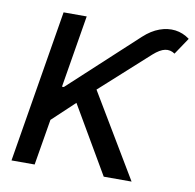

<svg xmlns="http://www.w3.org/2000/svg" viewBox="-81 -819 915 902"><g transform="rotate(10 376.0 -368.0)"><path d="M31.7 0 151.9 -727.5H262.2L205.1 -382.3H213.9L534.7 -678.7Q570.8 -711.9 609.1 -725.8Q647.5 -739.7 684.1 -735.1Q720.7 -730.5 752.4 -707L698.7 -627Q676.8 -642.1 652.3 -637.2Q627.9 -632.3 596.7 -604.5L367.2 -397L604.5 0H471.7L285.2 -319.3L178.7 -219.2L142.1 0Z"/></g></svg>

Font: Inter 20pt Medium
Style: Italic
Weight: 500
Italic angle: -9.3988°
Version: Version 4.001;git-66647c0bb